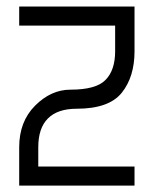

<svg xmlns="http://www.w3.org/2000/svg" viewBox="-20 -580 480 600"><path d="M400.4 -559.6Q400.4 -525.4 400.4 -502.9Q400.4 -480.5 400.4 -419.9Q400.4 -339.8 360.4 -290Q320.3 -240.2 219.7 -240.2Q160.2 -240.2 129.9 -210Q99.6 -179.7 99.6 -120.1Q99.6 -99.6 99.6 -89.8Q99.6 -80.1 99.6 -59.6Q179.7 -59.6 200.2 -59.6Q219.7 -59.6 299.8 -59.6Q400.4 -59.6 379.9 -59.6Q360.4 -59.6 400.4 -59.6Q400.4 -40 400.4 -30.3Q400.4 -19.5 400.4 0Q247.1 0 203.1 0Q160.2 0 40 0Q40 -35.2 40 -57.6Q40 -80.1 40 -120.1Q40 -200.2 89.8 -250Q139.6 -299.8 200.2 -299.8Q280.3 -299.8 309.6 -330.1Q339.8 -360.4 339.8 -419.9Q339.8 -446.3 339.8 -500Q264.6 -500 40 -500Q40 -514.6 40 -559.6Q129.9 -559.6 400.4 -559.6Z"/></svg>

Font: Moonwalk
Style: Regular
Weight: 400
Designer: BarCoded
Foundry: BarCoded
Version: Version 1.0